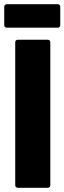

<svg xmlns="http://www.w3.org/2000/svg" viewBox="-25 -888 305 908"><path d="M7 -757H248C255 -757 260 -762 260 -769V-856C260 -863 255 -868 248 -868H7C0 -868 -5 -863 -5 -856V-769C-5 -762 0 -757 7 -757ZM59 0H201C208 0 213 -5 213 -12V-688C213 -695 208 -700 201 -700H59C52 -700 47 -695 47 -688V-12C47 -5 52 0 59 0Z"/></svg>

Font: Barlow Semi Condensed ExtraBold
Style: Regular
Weight: 800
Width: 4
Designer: Jeremy Tribby
Foundry: Tribby Type
Version: Version 1.422;hotconv 1.0.109;makeotfexe 2.5.65596